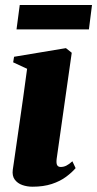

<svg xmlns="http://www.w3.org/2000/svg" viewBox="-20 -712 376 744"><path d="M106 11.5Q85 11.5 66.5 5Q48 -1.5 37.2 -16Q26.5 -30.5 29.5 -54Q30.5 -61.5 34.2 -86Q38 -110.5 43.2 -148.5Q48.5 -186.5 55.5 -234Q62.5 -281.5 70 -335.5Q77.5 -389.5 85 -445.5L31 -470.5L34.5 -492L235.5 -525.5L258 -507.5L199.5 -96Q197.5 -78 201.8 -71.5Q206 -65 215 -65Q226.5 -65 236.8 -70Q247 -75 260.5 -87L273 -60.5Q259 -44 236.2 -27Q213.5 -10 181 0.8Q148.5 11.5 106 11.5ZM56.5 -692.5H336.5L324.5 -598H44Z"/></svg>

Font: Merriweather 120pt Black
Style: Italic
Weight: 900
Italic angle: -7.8°
Version: Version 2.101